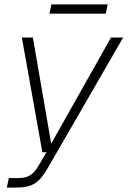

<svg xmlns="http://www.w3.org/2000/svg" viewBox="-20 -700 578 870"><path d="M204 -638H459L468 -680H213ZM11 150H52C126 150 157 129 195 64L538 -530H483L212 -49L129 -530H79L172 -10H191L157 47C130 94 107 107 59 107H20Z"/></svg>

Font: Geist ExtraLight
Style: Italic
Weight: 200
Italic angle: -12°
Designer: Basement.studio, Andrés Briganti, Mateo Zaragoza
Foundry: Basement.studio, Vercel, Andrés Briganti, Guido Ferreyra, Mateo Zaragoza
Version: Version 1.500